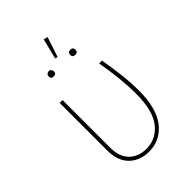

<svg xmlns="http://www.w3.org/2000/svg" viewBox="-241 -926 1039 1039"><g transform="rotate(-45 278.5 -406.5)"><path d="M415 -519H437Q464 -365 464 -266Q464 -128 410 -59Q356 10 269 10Q200 10 156.5 -32.5Q113 -75 113 -155V-519H135V-156Q135 -84 172.5 -47.5Q210 -11 270 -11Q344 -11 392.5 -71.5Q441 -132 441 -265Q441 -371 415 -519ZM358 -682Q377 -682 377 -662Q377 -643 358 -643Q337 -643 337 -662Q337 -682 358 -682ZM212 -662Q212 -643 192 -643Q172 -643 172 -662Q172 -670 177.5 -676Q183 -682 192 -682Q201 -682 206.5 -676Q212 -670 212 -662ZM319 -818 281 -703 266 -706 295 -823Z"/></g></svg>

Font: FiraSans
Style: Regular
Weight: 150
Designer: Carrois Corporate & Edenspiekermann AG
Foundry: Carrois Corporate GbR & Edenspiekermann AG
Version: Version 3.106;PS 003.106;hotconv 1.0.70;makeotf.lib2.5.58329